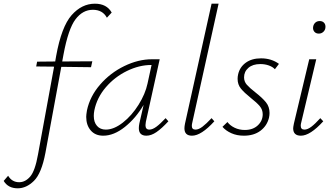

<svg xmlns="http://www.w3.org/2000/svg" viewBox="-146 -731 1806 1040"><path d="M459 -663 433 -635Q410 -678 357 -678Q302 -678 263 -626.5Q224 -575 198 -436L191 -398L354 -399L347 -367L186 -369L100 97Q79 208 38 248.5Q-3 289 -50 289Q-102 289 -126 249L-102 221Q-81 256 -42 256Q-9 256 17.5 225.5Q44 195 60 105L147 -370L50 -371L55 -397L153 -398L158 -427Q187 -587 242 -649Q297 -711 368 -711Q432 -711 459 -663Z M766 -74Q730 -35 701.5 -15.5Q673 4 647 4Q606 4 606 -37Q606 -48 609 -63L632 -163Q590 -91 530.5 -43.5Q471 4 413 4Q370 4 345.5 -24.5Q321 -53 321 -98Q321 -109 325 -133Q341 -209 396 -272.5Q451 -336 527 -373Q603 -410 677 -410H719L644 -71Q642 -57 642 -53Q642 -29 663 -29Q680 -29 701 -44.5Q722 -60 751 -91ZM653 -278 675 -379H673Q608 -379 541.5 -346.5Q475 -314 427 -258Q379 -202 365 -133Q362 -117 362 -103Q362 -69 379.5 -49Q397 -29 427 -29Q471 -29 519.5 -67Q568 -105 604.5 -163.5Q641 -222 653 -278Z M853 -36Q853 -46 856 -61L1000 -711H1038L896 -69Q893 -57 893 -49Q893 -29 913 -29Q930 -29 950.5 -44.5Q971 -60 1000 -91L1015 -74Q944 4 894 4Q853 4 853 -36Z M1059 -44 1086 -70Q1100 -51 1125 -39Q1150 -27 1180 -27Q1224 -27 1250.5 -52Q1277 -77 1277 -112Q1277 -137 1261 -156Q1245 -175 1212 -201Q1177 -229 1159 -251Q1141 -273 1141 -304Q1141 -316 1144 -329Q1153 -368 1185.5 -391.5Q1218 -415 1268 -415Q1324 -415 1365 -385L1343 -356Q1331 -369 1310 -376.5Q1289 -384 1264 -384Q1223 -384 1199.5 -363.5Q1176 -343 1176 -312Q1176 -289 1191 -272Q1206 -255 1238 -230Q1275 -201 1294.5 -177Q1314 -153 1314 -119Q1314 -107 1311 -93Q1300 -49 1264.5 -22.5Q1229 4 1175 4Q1137 4 1107 -9.5Q1077 -23 1059 -44Z M1442 -36Q1442 -42 1446 -62L1529 -410H1567L1486 -69Q1483 -59 1483 -50Q1483 -29 1503 -29Q1520 -29 1540.5 -44.5Q1561 -60 1589 -91L1605 -74Q1534 4 1484 4Q1442 4 1442 -36ZM1550 -585Q1552 -599 1561.5 -608Q1571 -617 1586 -617Q1600 -617 1608.5 -608.5Q1617 -600 1617 -586Q1617 -570 1606.5 -559.5Q1596 -549 1581 -549Q1565 -549 1556.5 -559.5Q1548 -570 1550 -585Z"/></svg>

Font: Ysabeau Light
Style: Italic
Weight: 300
Italic angle: -12°
Designer: Christian Thalmann (Catharsis Fonts)
Version: Version 0.003